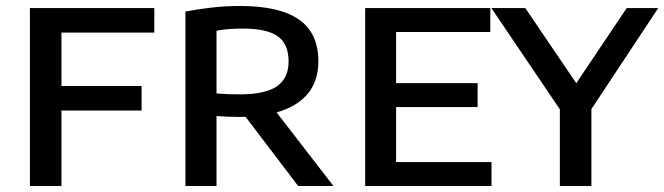

<svg xmlns="http://www.w3.org/2000/svg" viewBox="-20 -622 2221 642"><path d="M80 0V-595H496V-513H185.5V0ZM149.5 -252.5V-334.5H453.5V-252.5Z M600 0V-583.5Q639.5 -591 686.2 -596.5Q733 -602 783.5 -602Q914.5 -602 979.5 -556.8Q1044.5 -511.5 1044.5 -417Q1044.5 -355.5 1013.5 -314.2Q982.5 -273 923.2 -252Q864 -231 780.5 -231Q760.5 -231 741.5 -231.8Q722.5 -232.5 704 -234V0ZM977 0 766.5 -277H881L1095 0ZM781 -306.5Q867 -306.5 906 -333.5Q945 -360.5 945 -416.5Q945 -475 908.5 -500.8Q872 -526.5 792 -526.5Q766.5 -526.5 745.5 -524.8Q724.5 -523 704 -519.5V-309.5Q726 -308 742 -307.2Q758 -306.5 781 -306.5Z M1201 0V-595H1619.5V-515H1304.5V-80H1623.5V0ZM1265 -264V-344H1577V-264Z M1852 0V-298.5L1874 -224L1623 -595H1736.5L1923 -320H1891L2075.5 -595H2181L1935.5 -224L1957.5 -297.5V0Z"/></svg>

Font: Encode Sans SC Condensed Thin Medium
Style: Regular
Weight: 500
Version: Version 3.002